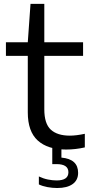

<svg xmlns="http://www.w3.org/2000/svg" viewBox="-20 -760 468 988"><path d="M320 9.5Q225.5 9.5 174.2 -37Q123 -83.5 123 -181.5V-472.5H10.5V-542.5H123L137 -740H208V-542.5H407.5V-472.5H208V-197.5Q208 -123.5 241.5 -92.8Q275 -62 339.5 -62Q372 -62 416.5 -71.5V-1.5Q368.5 9.5 320 9.5ZM274.5 207.5Q249.5 207.5 224 202.8Q198.5 198 180 189V148Q203 159 226.8 163.8Q250.5 168.5 271.5 168.5Q332 168.5 332 126.5Q332 84.5 271 84.5H249V-10H296V51Q382 58.5 382 129.5Q382 167 353.8 187.2Q325.5 207.5 274.5 207.5Z"/></svg>

Font: Encode Sans Expanded Expanded
Style: Regular
Weight: 400
Width: 7
Designer: Multiple Designers
Foundry: Impallari Type
Version: Version 3.000; ttfautohint (v1.8.3) -l 8 -r 50 -G 200 -x 14 